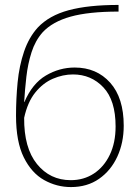

<svg xmlns="http://www.w3.org/2000/svg" viewBox="-20 -748 566 779"><path d="M268 11Q210 11 159 -17.5Q108 -46 76.5 -109.5Q45 -173 45 -279Q45 -347 51.5 -414Q58 -481 77.5 -538.5Q97 -596 133 -636Q179 -685 258.5 -706.5Q338 -728 461 -728V-701Q340 -701 266.5 -680.5Q193 -660 153 -617Q123 -583 108 -536Q93 -489 87 -436.5Q81 -384 78 -334H79Q111 -409 166 -441.5Q221 -474 283 -474Q372 -474 427 -412.5Q482 -351 482 -238Q482 -169 456 -112.5Q430 -56 382 -22.5Q334 11 268 11ZM267 -17Q320 -17 361 -44Q402 -71 425.5 -120Q449 -169 449 -235Q449 -341 399.5 -393.5Q350 -446 276 -446Q235 -446 194.5 -428.5Q154 -411 123 -372.5Q92 -334 78 -270Q77 -148 130 -82.5Q183 -17 267 -17Z"/></svg>

Font: Murecho ExtraLight
Style: Regular
Weight: 200
Designer: Neil Summerour
Foundry: Positype
Version: Version 1.010; ttfautohint (v1.8.3)